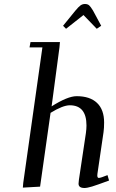

<svg xmlns="http://www.w3.org/2000/svg" viewBox="-20 -941 584 968"><path d="M95.2 4.9 97.2 -19 193.8 -702.1H128.9L133.8 -729H282.2L279.8 -702.1L240.2 -404.8Q321.3 -456.1 366.2 -456.1Q433.6 -456.1 469.2 -422.1Q504.9 -388.2 504.9 -323.2Q504.9 -294.9 502 -274.9L471.2 -64.9Q468.3 -43.9 478 -43.9Q487.3 -43.9 522 -58.1L529.8 -30.8Q469.2 -8.3 444.3 -0.7Q419.4 6.8 405.8 6.8Q376 6.8 376 -15.1Q376 -19.5 377.9 -35.2L413.1 -270Q416 -291.5 416 -308.1Q416 -410.2 332 -410.2Q296.9 -410.2 234.9 -372.1L182.1 0ZM297.9 -811 359.9 -887.2Q375.5 -906.2 385.7 -913.6Q396 -920.9 408.2 -920.9Q421.9 -920.9 429.7 -913.8Q437.5 -906.7 449.2 -887.2L490.2 -811L467.8 -795.9L400.9 -865.2L313 -795.9Z"/></svg>

Font: Dehuti
Style: Bold-Italic
Weight: 700
Version: Version 1.2